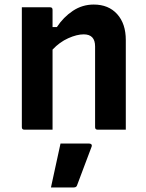

<svg xmlns="http://www.w3.org/2000/svg" viewBox="-20 -570 640 844"><path d="M211 0H87Q76 0 76 -11V-538H200Q211 -538 211 -527V-451H230Q259 -495 300.5 -522.5Q342 -550 392 -550Q457 -550 495 -508Q533 -466 533 -394V0H409Q398 0 398 -11V-366Q398 -419 348 -419Q318 -419 280 -402Q242 -385 211 -352ZM246 61H372Q378 61 381.5 64.5Q385 68 383 74Q367 117 351.5 157.5Q336 198 319 244Q318 248 314.5 251Q311 254 304 254H204Q215 204 225.5 155Q236 106 246 61Z"/></svg>

Font: Recursive Mn Lnr St
Style: Bold
Weight: 700
Monospace: yes
Version: Version 1.079;hotconv 1.0.112;makeotfexe 2.5.65598; ttfautoh